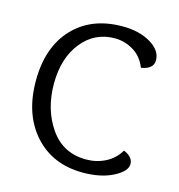

<svg xmlns="http://www.w3.org/2000/svg" viewBox="-103 -764 807 865"><g transform="rotate(15 301.0 -331.5)"><path d="M514 -134Q558 -116 558 -82.5Q558 -49 501 -19.5Q444 10 360 10Q219 10 134 -84.5Q49 -179 49 -335.5Q49 -492 134 -582.5Q219 -673 364 -673Q442 -673 495 -641.5Q548 -610 548 -564Q548 -523 491 -514Q472 -563 431 -587.5Q390 -612 344 -612Q250 -612 190.5 -537.5Q131 -463 131 -343.5Q131 -224 191 -137.5Q251 -51 359 -51Q407 -51 448.5 -72Q490 -93 514 -134Z"/></g></svg>

Font: Overlock
Style: Regular
Weight: 400
Designer: Dario Muhafara
Foundry: Dario Manuel Muhafara
Version: Version 1.001